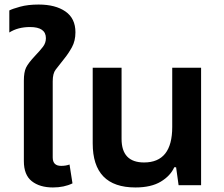

<svg xmlns="http://www.w3.org/2000/svg" viewBox="-20 -815 988 845"><path d="M213 10Q262 10 299 -8L286 -91Q270 -85 249 -85Q212 -85 212 -122V-457Q212 -492 225 -508.5Q238 -525 263 -557Q281 -579 296.5 -607Q312 -635 312 -673Q312 -734 268 -764.5Q224 -795 150 -795Q103 -795 68.5 -785.5Q34 -776 21 -769V-672Q59 -696 112 -696Q182 -696 182 -647Q182 -626 169 -609Q156 -592 134 -569Q104 -537 94.5 -517Q85 -497 85 -460V-106Q85 -45 120 -17.5Q155 10 213 10Z M576 10Q645 10 687.5 -15.5Q730 -41 747 -79H755L766 0H865V-517H738V-256Q738 -100 614 -100Q515 -100 515 -204V-517H388V-184Q388 10 576 10Z"/></svg>

Font: Noto Sans Thai UI Semi
Style: Regular
Weight: 600
Designer: Monotype Design Team
Foundry: Monotype Imaging Inc.
Version: Version 1.901